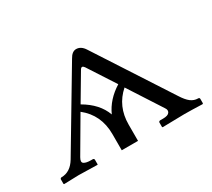

<svg xmlns="http://www.w3.org/2000/svg" viewBox="-94 -604 846 768"><g transform="rotate(-30 329.0 -220.0)"><path d="M225.1 -241.2Q292 -202.6 313 -144Q337.9 -199.7 396 -235.8L314.9 -360.8Q304.7 -375.5 295.9 -360.8ZM275.9 0V-75.2Q275.9 -163.6 210 -215.8L118.2 -59.1Q107.4 -40.5 117.2 -33.7Q127 -26.9 149.9 -26.9H158.2Q160.2 -26.9 162.1 -25.1Q164.1 -23.4 164.1 -21V0L163.1 2Q96.2 0 77.1 0L8.8 2L6.8 0V-21Q6.8 -22.9 8.8 -24.9Q10.7 -26.9 13.2 -26.9Q54.2 -26.9 80.1 -69.8L287.1 -417Q300.8 -441.9 319.8 -441.9Q342.3 -441.9 357.9 -417L579.1 -76.2Q595.7 -49.8 610.8 -38.3Q626 -26.9 644 -26.9Q650.9 -26.9 650.9 -21V0L647.9 2Q593.8 0 564 0L463.9 2L461.9 0V-21Q461.9 -23.4 464.1 -25.1Q466.3 -26.9 469.2 -26.9H481.9Q505.4 -26.9 512 -36.9Q518.6 -46.9 509.8 -59.1L411.1 -211.9Q351.1 -159.2 351.1 -75.2V0Z"/></g></svg>

Font: Linux Biolinum G
Style: Regular
Weight: 400
Designer: Philipp H. Poll
Foundry: Philipp H. Poll
Version: Version 1.1.0 ; ttfautohint (v1.6)